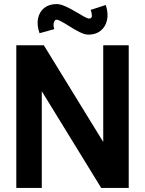

<svg xmlns="http://www.w3.org/2000/svg" viewBox="-20 -922 712 942"><path d="M60 0V-700H195L486.5 -225.5V-700H611.5V0H476.5L185 -474.5V0ZM414 -752Q395 -752 369.5 -765Q344 -778 319 -794Q294 -810 275 -819.8Q256 -829.5 250 -822.5Q244 -815.5 242.8 -805.2Q241.5 -795 246 -779L174 -759Q160 -798.5 166.5 -831Q173 -863.5 196.8 -882.8Q220.5 -902 258 -902Q276 -902 300 -891.2Q324 -880.5 347.8 -866.5Q371.5 -852.5 390.2 -841.8Q409 -831 416.5 -831Q431.5 -831 430.8 -845.5Q430 -860 425 -873.5L499 -897.5Q512.5 -856 505 -823Q497.5 -790 473.5 -771Q449.5 -752 414 -752Z"/></svg>

Font: Urbanist
Style: Bold
Weight: 700
Designer: Corey Hu
Foundry: Corey Hu
Version: Version 1.330; ttfautohint (v1.8.4.7-5d5b)